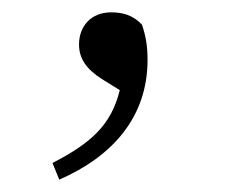

<svg xmlns="http://www.w3.org/2000/svg" viewBox="-20 -117 365 311"><path d="M76 174C163 136 219 72 219 -20C219 -43 216 -59 210 -77C195 -93 178 -97 160 -97C127 -97 108 -74 108 -45C108 -22 120 -5 145 11L174 29C160 86 127 115 65 147Z"/></svg>

Font: Noto Serif CJK HK Light
Style: Regular
Weight: 300
Designer: Ryoko NISHIZUKA 西塚涼子 (kana & ideographs); Frank Grießhammer (Latin, Greek & Cyrillic); Wenlong ZHANG 张文龙 (bopomofo); San
Foundry: Adobe
Version: Version 2.001;hotconv 1.1.0;makeotfexe 2.6.0